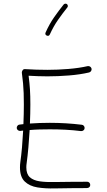

<svg xmlns="http://www.w3.org/2000/svg" viewBox="-20 -1048 596 1065"><path d="M72.8 -337.4Q72.3 -344.2 76.7 -350.3Q81.1 -356.4 88.4 -356.9Q99.1 -358.4 109.9 -359.4Q112.3 -416.5 112.3 -468.8Q112.3 -503.9 111.3 -531.5Q110.4 -559.1 107.9 -585.7Q105.5 -612.3 101.1 -645Q100.6 -650.4 105.2 -658Q109.9 -665.5 119.6 -664.6Q150.4 -662.6 181.4 -661.6Q212.4 -660.6 242.7 -660.6Q299.8 -660.6 359.4 -665.5Q418.9 -670.4 466.3 -681.2Q473.1 -682.6 479.5 -678.7Q485.8 -674.8 487.8 -667.5Q489.3 -660.6 485.4 -654.3Q481.4 -647.9 474.1 -646Q423.8 -634.3 362.5 -629.4Q301.3 -624.5 242.7 -624.5Q216.8 -624.5 190.7 -625.5Q164.6 -626.5 138.7 -627.9Q144 -585.9 146.2 -551.3Q148.4 -516.6 148.4 -468.8Q148.4 -418.5 146 -362.8Q199.2 -366.7 256.3 -366.7Q301.8 -366.7 345.9 -364Q390.1 -361.3 433.6 -356Q440.9 -355.5 445.6 -349.4Q450.2 -343.3 449.2 -336.4Q448.7 -329.1 442.6 -324.7Q436.5 -320.3 429.7 -320.8Q386.7 -326.2 343.5 -328.4Q300.3 -330.6 256.3 -330.6Q227.1 -330.6 199.5 -329.8Q171.9 -329.1 144.5 -326.7Q141.6 -277.8 137.5 -230.5Q133.3 -183.1 127.9 -143.6Q126 -131.8 126 -119.6Q126 -82.5 145.5 -64.9Q165 -47.4 200.2 -42.2Q235.4 -37.1 283.2 -38.3Q331.1 -39.6 387.2 -39.6Q406.7 -39.6 425.5 -39.6Q444.3 -39.6 462.4 -40Q469.7 -40.5 475.1 -35.4Q480.5 -30.3 480.5 -22.5Q481 -15.1 475.6 -10Q470.2 -4.9 462.4 -4.9Q444.3 -4.4 425.5 -4.4Q406.7 -4.4 387.2 -4.4Q335.9 -4.4 283.7 -2.9Q231.4 -1.5 187.7 -8.5Q144 -15.6 117.4 -41Q90.8 -66.4 90.8 -119.6Q90.8 -134.8 92.8 -148.4Q98.1 -186 102.1 -231.2Q106 -276.4 108.4 -323.7Q100.6 -322.8 92.3 -321.8Q85.4 -321.3 79.6 -325.7Q73.7 -330.1 72.8 -337.4ZM351.6 -1024.9Q355.5 -1021.5 356.2 -1016.1Q356.9 -1010.7 353.5 -1006.8Q326.2 -972.7 301.8 -937.7Q277.3 -902.8 256.3 -856.9Q251 -845.7 239.3 -850.6Q228 -856 232.9 -867.7Q254.4 -915.5 280 -952.1Q305.7 -988.8 333 -1022.9Q336.4 -1026.9 342 -1027.6Q347.7 -1028.3 351.6 -1024.9Z"/></svg>

Font: Mikhak-DS1-FD ExtraLight
Style: Regular
Weight: 200
Designer: Amin Abedi
Version: Version 3.2